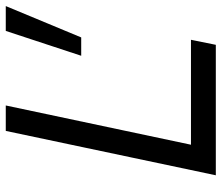

<svg xmlns="http://www.w3.org/2000/svg" viewBox="-70 -680 750 649"><g transform="rotate(-90 304.5 -355.0)"><path d="M37 0 187 -710H273L131 -40L97 -84H495L478 0ZM441 -455 525 -710H609L503 -455Z"/></g></svg>

Font: Geist
Style: Italic
Weight: 400
Italic angle: -12°
Designer: Basement.studio, Andrés Briganti, Mateo Zaragoza
Foundry: Basement.studio, Vercel, Andrés Briganti, Guido Ferreyra, Mateo Zaragoza
Version: Version 1.500